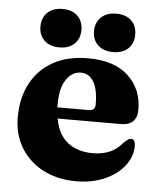

<svg xmlns="http://www.w3.org/2000/svg" viewBox="-51 -727 650 784"><g transform="rotate(5 274.0 -335.0)"><path d="M518 -300.5Q518 -235.5 451 -235.5H192.5Q204.5 -170 245 -138.5Q285.5 -107 347 -107Q385.5 -107 415.8 -119.5Q446 -132 468 -159.5Q480 -170.5 486.5 -174.8Q493 -179 499.5 -179Q508.5 -179 512.5 -170.5Q516.5 -162 516.5 -149.5Q515.5 -106 486.5 -69Q457.5 -32 406.5 -9.5Q355.5 13 289 13Q214.5 13 156 -16.8Q97.5 -46.5 63.8 -100.8Q30 -155 30 -227Q30 -306 61.5 -365.5Q93 -425 152.2 -458.2Q211.5 -491.5 295.5 -491.5Q403.5 -491.5 460.8 -437.8Q518 -384 518 -300.5ZM187.5 -291.5Q187.5 -286 187.5 -281H316Q342.5 -281 342.5 -305.5Q342.5 -369.5 323.2 -400Q304 -430.5 271.5 -430.5Q235 -430.5 211.2 -395Q187.5 -359.5 187.5 -291.5ZM174 -525.5Q135.5 -525.5 112.8 -546.8Q90 -568 90 -603.5Q90 -640.5 112.8 -661.8Q135.5 -683 174 -683Q213 -683 235.5 -661.8Q258 -640.5 258 -603.5Q258 -568.5 235.5 -547Q213 -525.5 174 -525.5ZM394 -525.5Q355.5 -525.5 332.5 -546.8Q309.5 -568 309.5 -603.5Q309.5 -640 332.5 -661.5Q355.5 -683 394 -683Q433.5 -683 456 -661.8Q478.5 -640.5 478.5 -603.5Q478.5 -568.5 456 -547Q433.5 -525.5 394 -525.5Z"/></g></svg>

Font: Fraunces 9pt
Style: Bold
Weight: 700
Version: Version 1.000;[b76b70a41]